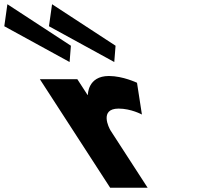

<svg xmlns="http://www.w3.org/2000/svg" viewBox="-459 -887 1056 907"><path d="M61.5 0H238.5L63.6 -270C55.2 -283 9.3 -374 101.3 -374C160.3 -374 211.4 -346 211.4 -346L188.2 -496C188.2 -496 121.5 -528 55.5 -528C-45.5 -528 -43.8 -439 -43.8 -439H-45.8L-93.8 -513H-270.8ZM-124.1 -671 -130.2 -594 -438.7 -763 -424.1 -867ZM86.9 -671 80.8 -594 -227.7 -763 -213.1 -867Z"/></svg>

Font: Hussar
Style: BdOpOblSeven
Weight: 700
Foundry: Cannot Into Space Fonts
Version: Version 2.00